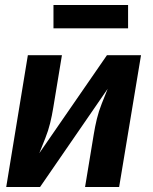

<svg xmlns="http://www.w3.org/2000/svg" viewBox="-20 -752 616 772"><path d="M5 0H141L413 -395Q401 -365 389 -335Q377 -305 369.5 -274Q362 -243 357 -212L322 0H459L547 -530H410L138 -136Q150 -166 162 -196Q174 -226 181.5 -256.5Q189 -287 194 -318L229 -530H92ZM195 -638H495V-732H195Z"/></svg>

Font: Iosevka Sparkle XBdObl
Style: Regular
Weight: 800
Italic angle: -9°
Designer: Belleve Invis
Foundry: Belleve Invis
Version: Version 4.5.0; ttfautohint (v1.8.3)